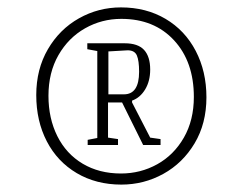

<svg xmlns="http://www.w3.org/2000/svg" viewBox="-20 -771 655 519"><path d="M78 -514Q78 -584 109.5 -638Q141 -692 193.5 -721.5Q246 -751 307 -751Q375 -751 427.5 -720Q480 -689 509 -633.5Q538 -578 538 -508Q538 -437 506 -383.5Q474 -330 421.5 -301Q369 -272 308 -272Q240 -272 187.5 -303Q135 -334 106.5 -389Q78 -444 78 -514ZM504 -509Q504 -604 450.5 -662Q397 -720 308 -720Q255 -720 210 -694.5Q165 -669 138 -622Q111 -575 111 -512Q111 -451 135 -403Q159 -355 203.5 -328.5Q248 -302 307 -302Q360 -302 405 -327Q450 -352 477 -399Q504 -446 504 -509ZM217 -393 243 -398V-633L216 -638V-654H317Q353 -654 369.5 -636Q386 -618 386 -583Q386 -552 372.5 -529.5Q359 -507 337 -499V-494L386 -399L414 -395V-379H367L310 -494H272V-399L299 -395V-379H217ZM315 -516Q356 -516 356 -577Q356 -607 350 -621Q344 -635 325 -635L273 -632V-516Z"/></svg>

Font: Grenze ExtraLight
Style: Regular
Weight: 275
Designer: Renata Polastri
Foundry: Omnibus-Type
Version: Version 1.002; ttfautohint (v1.8)